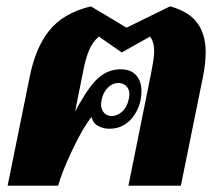

<svg xmlns="http://www.w3.org/2000/svg" viewBox="-20 -584 686 604"><path d="M73 -340Q91 -433 135 -488Q179 -543 266 -564L378 -497L515 -564Q574 -548 600.5 -512Q627 -476 627 -420Q627 -384 618 -340L549 0H384L456 -357Q465 -404 465 -423Q465 -452 452 -469L363 -419L291 -469Q271 -452 260 -425.5Q249 -399 241 -357L216 -232Q226 -253 250 -291Q276 -331 302 -348.5Q328 -366 360 -366Q392 -366 408.5 -347Q425 -328 425 -298Q425 -250 397 -214.5Q369 -179 324 -179Q305 -179 289 -187.5Q273 -196 268 -216Q241 -183 207.5 -112Q174 -41 163 0H4ZM385 -272Q387 -282 387 -287Q387 -304 377 -313.5Q367 -323 352 -323Q335 -323 320.5 -309.5Q306 -296 300 -272Q298 -260 298 -256Q298 -239 307.5 -229Q317 -219 331 -219Q349 -219 364.5 -233Q380 -247 385 -272Z"/></svg>

Font: Trirong ExtraBold
Style: Italic
Weight: 800
Italic angle: -12°
Designer: Katatrad Team
Foundry: CadsonDemak
Version: Version 1.001